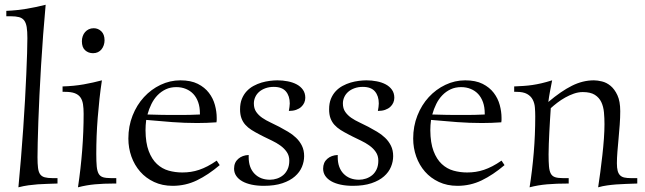

<svg xmlns="http://www.w3.org/2000/svg" viewBox="-20 -779 2737 815"><path d="M139.2 -111.8Q139.2 -84 141.4 -66.4Q143.6 -48.8 150.4 -39.3Q157.2 -29.8 169.9 -26.4Q182.6 -22.9 203.1 -22.9H224.1V0Q200.7 1 180.2 1.5Q159.7 2 140.1 3.4Q120.6 4.9 100.6 7.6Q80.6 10.3 58.1 16.1Q64 -44.4 69.1 -108.2Q74.2 -171.9 78.6 -234.1Q83 -296.4 86.2 -355Q89.4 -413.6 91.6 -463.6Q93.8 -513.7 95 -553.2Q96.2 -592.8 96.2 -617.2Q96.2 -646 93.3 -664.1Q90.3 -682.1 82.5 -692.4Q74.7 -702.6 60.8 -706.3Q46.9 -710 24.9 -710H6.8V-732.9Q30.3 -733.9 51 -736.1Q71.8 -738.3 91.6 -741.5Q111.3 -744.6 131.3 -749Q151.4 -753.4 173.8 -758.8Q168 -696.8 163.1 -630.9Q158.2 -564.9 154.3 -500.5Q150.4 -436 147.5 -375.7Q144.5 -315.4 142.8 -264.4Q141.1 -213.4 140.1 -173.8Q139.2 -134.3 139.2 -111.8Z M412.6 -438Q406.7 -399.4 402.3 -359.4Q397.9 -319.3 394.8 -279.5Q391.6 -239.7 390.1 -200.9Q388.7 -162.1 388.7 -126Q388.7 -92.8 390.6 -72.5Q392.6 -52.2 398.9 -41.3Q405.3 -30.3 417.7 -26.6Q430.2 -22.9 451.7 -22.9H473.6V0H465.8Q419.9 0 383.1 3.4Q346.2 6.8 311 16.1Q322.8 -63 328.9 -141.6Q335 -220.2 335 -295.9Q335 -319.3 332.3 -336.7Q329.6 -354 321.3 -365.7Q313 -377.4 297.4 -383.3Q281.7 -389.2 255.9 -389.2H245.6V-412.1Q294.9 -413.6 335.4 -420.9Q376 -428.2 412.6 -438ZM375 -553.2Q355 -553.2 341.3 -565.7Q327.6 -578.1 327.6 -604Q327.6 -615.2 331.1 -625.2Q334.5 -635.3 341.1 -642.8Q347.7 -650.4 356.9 -654.8Q366.2 -659.2 377.9 -659.2Q396.5 -659.2 410.2 -646Q423.8 -632.8 423.8 -607.9Q423.8 -597.2 420.4 -587.2Q417 -577.1 410.9 -569.6Q404.8 -562 395.8 -557.6Q386.7 -553.2 375 -553.2Z M816.9 -256.8Q764.6 -256.8 711.4 -260.7Q658.2 -264.6 600.6 -270Q597.7 -247.1 597.7 -226.1Q598.1 -172.4 611.3 -137.7Q624.5 -103 646.2 -82.8Q668 -62.5 695.8 -54.7Q723.6 -46.9 753.9 -46.9Q772.9 -46.9 790.3 -49.6Q807.6 -52.2 825.2 -58.1Q842.8 -64 861.1 -73.5Q879.4 -83 899.9 -97.2L912.6 -78.1Q863.8 -36.6 815.7 -13.4Q767.6 9.8 712.9 9.8Q668.9 9.8 634 -6.6Q599.1 -22.9 575 -50.5Q550.8 -78.1 537.8 -114.5Q524.9 -150.9 524.9 -190.9Q524.9 -243.2 542.7 -288.3Q560.5 -333.5 591.1 -366.7Q621.6 -399.9 661.6 -418.9Q701.7 -438 745.6 -438Q790 -438 819.6 -423.1Q849.1 -408.2 866.9 -384.8Q884.8 -361.3 892.3 -333.3Q899.9 -305.2 899.9 -278.8Q899.9 -273.4 899.9 -269Q899.9 -264.6 898.9 -259.8Q856.4 -256.8 816.9 -256.8ZM728.5 -409.2Q703.6 -409.2 683.8 -399.9Q664.1 -390.6 648.7 -374.8Q633.3 -358.9 622.8 -337.6Q612.3 -316.4 606 -293Q640.6 -292 664.3 -291.5Q688 -291 704.6 -291H752.9Q770 -291 787.6 -291.5Q805.2 -292 828.6 -293V-297.9Q828.6 -324.2 821.3 -345Q814 -365.7 800.8 -379.9Q787.6 -394 769 -401.6Q750.5 -409.2 728.5 -409.2Z M1206.1 -308.1Q1207.5 -316.4 1208.7 -324.5Q1210 -332.5 1210 -339.8Q1210 -371.6 1193.6 -390.9Q1177.2 -410.2 1142.1 -410.2Q1122.6 -410.2 1106.9 -404.5Q1091.3 -398.9 1080.3 -389.4Q1069.3 -379.9 1063.5 -366.9Q1057.6 -354 1057.6 -339.8Q1057.6 -318.4 1067.6 -304Q1077.6 -289.6 1093.3 -278.8Q1108.9 -268.1 1127.9 -259.3Q1147 -250.5 1165.5 -240.7Q1183.6 -231 1202.4 -220Q1221.2 -209 1236.6 -194.3Q1252 -179.7 1261.5 -160.6Q1271 -141.6 1271 -116.2Q1271 -93.3 1261.7 -70.8Q1252.4 -48.3 1231.9 -30.3Q1211.4 -12.2 1178.7 -1.2Q1146 9.8 1099.6 9.8Q1071.8 9.8 1048.6 4.9Q1025.4 0 1008.8 -9.3Q992.2 -18.6 982.9 -32.2Q973.6 -45.9 973.6 -63Q973.6 -89.4 991.2 -104.7Q1008.8 -120.1 1035.6 -121.1V-111.8Q1035.6 -67.4 1060.3 -41.7Q1085 -16.1 1126 -16.1Q1141.1 -16.1 1155.8 -21Q1170.4 -25.9 1182.1 -35.6Q1193.8 -45.4 1200.9 -60.8Q1208 -76.2 1208 -97.2Q1208 -118.2 1197.3 -133.8Q1186.5 -149.4 1170.2 -161.1Q1153.8 -172.9 1134.8 -181.9Q1115.7 -190.9 1099.1 -199.2L1082 -208Q1063 -217.8 1047.6 -227.5Q1032.2 -237.3 1021.5 -249.3Q1010.7 -261.2 1004.9 -277.1Q999 -293 999 -314.9Q999 -340.3 1006.6 -359.1Q1014.2 -377.9 1026.9 -391.6Q1039.6 -405.3 1056.2 -414.3Q1072.8 -423.3 1090.3 -428.5Q1107.9 -433.6 1125.5 -435.8Q1143.1 -438 1157.7 -438Q1180.2 -438 1201.4 -433.8Q1222.7 -429.7 1239.3 -420.9Q1255.9 -412.1 1265.9 -397.9Q1275.9 -383.8 1275.9 -363.8Q1275.9 -353 1271.5 -343Q1267.1 -333 1258.5 -325.2Q1250 -317.4 1236.8 -312.7Q1223.6 -308.1 1206.1 -308.1Z M1584 -308.1Q1585.4 -316.4 1586.7 -324.5Q1587.9 -332.5 1587.9 -339.8Q1587.9 -371.6 1571.5 -390.9Q1555.2 -410.2 1520 -410.2Q1500.5 -410.2 1484.9 -404.5Q1469.2 -398.9 1458.3 -389.4Q1447.3 -379.9 1441.4 -366.9Q1435.5 -354 1435.5 -339.8Q1435.5 -318.4 1445.6 -304Q1455.6 -289.6 1471.2 -278.8Q1486.8 -268.1 1505.9 -259.3Q1524.9 -250.5 1543.5 -240.7Q1561.5 -231 1580.3 -220Q1599.1 -209 1614.5 -194.3Q1629.9 -179.7 1639.4 -160.6Q1648.9 -141.6 1648.9 -116.2Q1648.9 -93.3 1639.6 -70.8Q1630.4 -48.3 1609.9 -30.3Q1589.4 -12.2 1556.6 -1.2Q1523.9 9.8 1477.5 9.8Q1449.7 9.8 1426.5 4.9Q1403.3 0 1386.7 -9.3Q1370.1 -18.6 1360.8 -32.2Q1351.6 -45.9 1351.6 -63Q1351.6 -89.4 1369.1 -104.7Q1386.7 -120.1 1413.6 -121.1V-111.8Q1413.6 -67.4 1438.2 -41.7Q1462.9 -16.1 1503.9 -16.1Q1519 -16.1 1533.7 -21Q1548.3 -25.9 1560.1 -35.6Q1571.8 -45.4 1578.9 -60.8Q1585.9 -76.2 1585.9 -97.2Q1585.9 -118.2 1575.2 -133.8Q1564.5 -149.4 1548.1 -161.1Q1531.7 -172.9 1512.7 -181.9Q1493.7 -190.9 1477.1 -199.2L1460 -208Q1440.9 -217.8 1425.5 -227.5Q1410.2 -237.3 1399.4 -249.3Q1388.7 -261.2 1382.8 -277.1Q1377 -293 1377 -314.9Q1377 -340.3 1384.5 -359.1Q1392.1 -377.9 1404.8 -391.6Q1417.5 -405.3 1434.1 -414.3Q1450.7 -423.3 1468.3 -428.5Q1485.8 -433.6 1503.4 -435.8Q1521 -438 1535.6 -438Q1558.1 -438 1579.3 -433.8Q1600.6 -429.7 1617.2 -420.9Q1633.8 -412.1 1643.8 -397.9Q1653.8 -383.8 1653.8 -363.8Q1653.8 -353 1649.4 -343Q1645 -333 1636.5 -325.2Q1627.9 -317.4 1614.7 -312.7Q1601.6 -308.1 1584 -308.1Z M2025.9 -256.8Q1973.6 -256.8 1920.4 -260.7Q1867.2 -264.6 1809.6 -270Q1806.6 -247.1 1806.6 -226.1Q1807.1 -172.4 1820.3 -137.7Q1833.5 -103 1855.2 -82.8Q1877 -62.5 1904.8 -54.7Q1932.6 -46.9 1962.9 -46.9Q1981.9 -46.9 1999.3 -49.6Q2016.6 -52.2 2034.2 -58.1Q2051.8 -64 2070.1 -73.5Q2088.4 -83 2108.9 -97.2L2121.6 -78.1Q2072.8 -36.6 2024.7 -13.4Q1976.6 9.8 1921.9 9.8Q1877.9 9.8 1843 -6.6Q1808.1 -22.9 1783.9 -50.5Q1759.8 -78.1 1746.8 -114.5Q1733.9 -150.9 1733.9 -190.9Q1733.9 -243.2 1751.7 -288.3Q1769.5 -333.5 1800 -366.7Q1830.6 -399.9 1870.6 -418.9Q1910.6 -438 1954.6 -438Q1999 -438 2028.6 -423.1Q2058.1 -408.2 2075.9 -384.8Q2093.8 -361.3 2101.3 -333.3Q2108.9 -305.2 2108.9 -278.8Q2108.9 -273.4 2108.9 -269Q2108.9 -264.6 2107.9 -259.8Q2065.4 -256.8 2025.9 -256.8ZM1937.5 -409.2Q1912.6 -409.2 1892.8 -399.9Q1873 -390.6 1857.7 -374.8Q1842.3 -358.9 1831.8 -337.6Q1821.3 -316.4 1814.9 -293Q1849.6 -292 1873.3 -291.5Q1897 -291 1913.6 -291H1961.9Q1979 -291 1996.6 -291.5Q2014.2 -292 2037.6 -293V-297.9Q2037.6 -324.2 2030.3 -345Q2022.9 -365.7 2009.8 -379.9Q1996.6 -394 1978 -401.6Q1959.5 -409.2 1937.5 -409.2Z M2685.1 0Q2659.2 1 2637.2 1.7Q2615.2 2.4 2595.5 3.9Q2575.7 5.4 2556.9 8.1Q2538.1 10.7 2519 16.1Q2523.4 -12.2 2528.1 -47.9Q2532.7 -83.5 2536.9 -119.9Q2541 -156.2 2543.5 -190.9Q2545.9 -225.6 2545.9 -252Q2545.9 -277.3 2543.7 -301.8Q2541.5 -326.2 2532.5 -345.5Q2523.4 -364.7 2504.9 -376.5Q2486.3 -388.2 2453.6 -388.2Q2435.1 -388.2 2416 -381.6Q2397 -375 2379.2 -365Q2361.3 -355 2345.5 -342.8Q2329.6 -330.6 2317.9 -319.8Q2316.4 -296.4 2314.7 -270.3Q2313 -244.1 2311.8 -218.5Q2310.5 -192.9 2309.6 -168.7Q2308.6 -144.5 2308.6 -124Q2308.6 -92.3 2310.3 -72.8Q2312 -53.2 2318.1 -42Q2324.2 -30.8 2336.4 -26.9Q2348.6 -22.9 2369.6 -22.9H2394V0Q2341.3 0 2302.2 3.4Q2263.2 6.8 2228 16.1Q2239.3 -55.2 2245.6 -130.6Q2252 -206.1 2252 -285.2Q2252 -304.2 2250.5 -322.8Q2249 -341.3 2241.2 -356.2Q2233.4 -371.1 2217.3 -380.1Q2201.2 -389.2 2171.9 -389.2H2162.6V-412.1Q2184.6 -413.1 2203.1 -414.3Q2221.7 -415.5 2240 -418.2Q2258.3 -420.9 2278.3 -425.5Q2298.3 -430.2 2323.7 -438Q2319.3 -416 2314.7 -391.4Q2310.1 -366.7 2307.6 -346.2Q2361.8 -392.1 2407.7 -415Q2453.6 -438 2501 -438Q2516.1 -438 2535.4 -433.3Q2554.7 -428.7 2571.8 -414.6Q2588.9 -400.4 2600.8 -374.8Q2612.8 -349.1 2612.8 -307.1Q2612.8 -279.8 2610.6 -250Q2608.4 -220.2 2605.7 -191.2Q2603 -162.1 2600.8 -135Q2598.6 -107.9 2598.6 -85.9Q2598.6 -66.4 2601.8 -54.2Q2605 -42 2612.1 -34.9Q2619.1 -27.8 2630.6 -25.4Q2642.1 -22.9 2658.7 -22.9H2685.1Z"/></svg>

Font: Simonetta
Style: Regular
Weight: 400
Designer: Gayaneh Bagdasaryan
Foundry: BrownFox
Version: Version 1.001